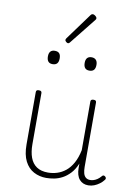

<svg xmlns="http://www.w3.org/2000/svg" viewBox="-110 -1113 867 1203"><g transform="rotate(10 323.0 -511.5)"><path d="M270 19Q227 19 191 0Q155 -19 134 -60Q113 -101 113 -166V-499Q113 -507 117 -510.5Q121 -514 130 -514Q140 -514 144.5 -510.5Q149 -507 149 -499V-174Q149 -125 162 -89.5Q175 -54 203 -35Q231 -16 275 -16Q305 -16 333.5 -25Q362 -34 387 -54Q412 -74 431 -108Q450 -142 460 -191V-500Q460 -508 464.5 -511.5Q469 -515 479 -515Q488 -515 492 -511.5Q496 -508 496 -500V-91Q496 -68 500.5 -51Q505 -34 516 -25Q527 -16 544 -16Q555 -16 566 -19.5Q577 -23 588.5 -30.5Q600 -38 611 -51Q616 -58 621.5 -58.5Q627 -59 633 -54Q638 -50 639 -44.5Q640 -39 636 -34Q625 -19 609 -7Q593 5 575 12Q557 19 538 19Q520 19 506 13Q492 7 481.5 -5Q471 -17 465.5 -35.5Q460 -54 460 -79V-106Q444 -67 421 -42.5Q398 -18 372.5 -4.5Q347 9 320.5 14Q294 19 270 19ZM186 -690Q167 -690 158 -701Q149 -712 149 -733Q149 -754 158.5 -764.5Q168 -775 186 -775Q206 -775 215 -764.5Q224 -754 224 -733Q224 -711 214.5 -700.5Q205 -690 186 -690ZM420 -690Q401 -690 392 -701Q383 -712 383 -733Q383 -754 392.5 -764.5Q402 -775 420 -775Q438 -775 448 -764.5Q458 -754 458 -733Q458 -711 448.5 -700.5Q439 -690 420 -690ZM258 -836Q253 -836 246 -842Q239 -848 239 -854Q239 -856 240.5 -858.5Q242 -861 243 -864L368 -1035Q371 -1039 374 -1040.5Q377 -1042 381 -1042Q386 -1042 392 -1038.5Q398 -1035 402.5 -1030Q407 -1025 407 -1020Q407 -1017 406 -1015Q405 -1013 403 -1010L269 -842Q265 -836 258 -836Z"/></g></svg>

Font: Playwrite US Modern Thin
Style: Regular
Weight: 250
Designer: Veronika Burian, José Scaglione
Foundry: TypeTogether
Version: Version 1.003